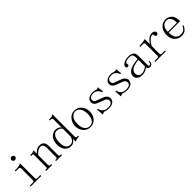

<svg xmlns="http://www.w3.org/2000/svg" viewBox="381 -2231 3738 3738"><g transform="rotate(-45 2250.0 -361.5)"><path d="M222.7 -394.5Q222.7 -410.2 214.8 -419.9Q207 -429.7 187.5 -429.7H105.5V-453.1H144.5Q179.7 -453.1 210.9 -459Q242.2 -464.8 269.5 -480.5H277.3V-70.3Q277.3 -54.7 287.1 -46.9Q296.9 -39.1 312.5 -39.1H394.5V-15.6H105.5V-39.1H187.5Q207 -39.1 214.8 -46.9Q222.7 -54.7 222.7 -70.3ZM253.9 -691.4Q273.4 -691.4 289.1 -677.7Q304.7 -664.1 304.7 -644.5Q304.7 -625 289.1 -609.4Q273.4 -593.8 253.9 -593.8Q234.4 -593.8 218.8 -609.4Q203.1 -625 203.1 -644.5Q203.1 -664.1 218.8 -677.7Q234.4 -691.4 253.9 -691.4Z M531.2 -15.6V-39.1H550.8Q570.3 -39.1 578.1 -46.9Q585.9 -54.7 585.9 -70.3V-406.2Q585.9 -418 581.5 -423.8Q577.1 -429.7 564.5 -429.7H531.2V-453.1H559.6Q579.1 -453.1 597.7 -457Q616.2 -460.9 631.8 -472.7H640.6V-382.8Q675.8 -421.9 710.9 -441.4Q746.1 -460.9 785.2 -460.9Q851.6 -460.9 882.8 -425.8Q914.1 -390.6 914.1 -320.3V-70.3Q914.1 -54.7 923.8 -46.9Q933.6 -39.1 949.2 -39.1H968.8V-15.6H804.7V-39.1H824.2Q843.8 -39.1 851.6 -46.9Q859.4 -54.7 859.4 -70.3V-332Q859.4 -378.9 839.8 -404.3Q820.3 -429.7 781.2 -429.7Q746.1 -429.7 709 -406.2Q671.9 -382.8 640.6 -339.8V-70.3Q640.6 -54.7 650.4 -46.9Q660.2 -39.1 675.8 -39.1H695.3V-15.6Z M1343.8 -367.2Q1324.2 -398.4 1293 -412.1Q1261.7 -425.8 1230.5 -425.8Q1171.9 -425.8 1138.7 -371.1Q1105.5 -316.4 1105.5 -226.6Q1105.5 -132.8 1136.7 -87.9Q1168 -43 1226.6 -43Q1269.5 -43 1298.8 -70.3Q1328.1 -97.7 1343.8 -152.3ZM1214.8 -11.7Q1144.5 -11.7 1093.8 -68.4Q1043 -125 1043 -234.4Q1043 -335.9 1097.7 -396.5Q1152.3 -457 1226.6 -457Q1257.8 -457 1291 -443.4Q1324.2 -429.7 1343.8 -402.3V-613.3Q1343.8 -636.7 1335.9 -648.4Q1328.1 -660.2 1308.6 -660.2H1277.3V-683.6H1320.3Q1339.8 -683.6 1359.4 -691.4Q1378.9 -699.2 1398.4 -714.8V-97.7Q1398.4 -78.1 1406.2 -70.3Q1414.1 -62.5 1429.7 -62.5H1457V-39.1H1433.6Q1418 -39.1 1396.5 -33.2Q1375 -27.3 1351.6 -15.6H1343.8V-89.8Q1324.2 -54.7 1291 -33.2Q1257.8 -11.7 1214.8 -11.7Z M1953.1 -234.4Q1953.1 -136.7 1894.5 -72.3Q1835.9 -7.8 1750 -7.8Q1660.2 -7.8 1603.5 -74.2Q1546.9 -140.6 1546.9 -234.4Q1546.9 -320.3 1603.5 -390.6Q1660.2 -460.9 1750 -460.9Q1843.8 -460.9 1898.4 -390.6Q1953.1 -320.3 1953.1 -234.4ZM1609.4 -230.5Q1609.4 -128.9 1650.4 -80.1Q1691.4 -31.2 1750 -31.2Q1816.4 -31.2 1853.5 -84Q1890.6 -136.7 1890.6 -230.5Q1890.6 -332 1849.6 -384.8Q1808.6 -437.5 1750 -437.5Q1695.3 -437.5 1652.3 -384.8Q1609.4 -332 1609.4 -230.5Z M2093.8 -339.8Q2093.8 -398.4 2138.7 -429.7Q2183.6 -460.9 2246.1 -460.9Q2281.2 -460.9 2312.5 -451.2Q2343.8 -441.4 2355.5 -441.4Q2367.2 -441.4 2375 -445.3Q2382.8 -449.2 2394.5 -460.9L2410.2 -332L2386.7 -328.1Q2371.1 -378.9 2334 -408.2Q2296.9 -437.5 2250 -437.5Q2199.2 -437.5 2169.9 -418Q2140.6 -398.4 2140.6 -363.3Q2140.6 -332 2154.3 -314.5Q2168 -296.9 2203.1 -289.1Q2230.5 -277.3 2271.5 -263.7Q2312.5 -250 2347.7 -234.4Q2378.9 -218.8 2400.4 -193.4Q2421.9 -168 2421.9 -136.7Q2421.9 -78.1 2380.9 -44.9Q2339.8 -11.7 2261.7 -11.7Q2210.9 -11.7 2185.5 -21.5Q2160.2 -31.2 2144.5 -31.2Q2132.8 -31.2 2119.1 -25.4Q2105.5 -19.5 2089.8 -11.7L2078.1 -156.2L2101.6 -160.2Q2113.3 -97.7 2152.3 -66.4Q2191.4 -35.2 2261.7 -35.2Q2316.4 -35.2 2345.7 -54.7Q2375 -74.2 2375 -113.3Q2375 -140.6 2359.4 -158.2Q2343.8 -175.8 2328.1 -183.6Q2289.1 -199.2 2242.2 -216.8Q2195.3 -234.4 2160.2 -250Q2125 -265.6 2109.4 -289.1Q2093.8 -312.5 2093.8 -339.8Z M2593.8 -339.8Q2593.8 -398.4 2638.7 -429.7Q2683.6 -460.9 2746.1 -460.9Q2781.2 -460.9 2812.5 -451.2Q2843.8 -441.4 2855.5 -441.4Q2867.2 -441.4 2875 -445.3Q2882.8 -449.2 2894.5 -460.9L2910.2 -332L2886.7 -328.1Q2871.1 -378.9 2834 -408.2Q2796.9 -437.5 2750 -437.5Q2699.2 -437.5 2669.9 -418Q2640.6 -398.4 2640.6 -363.3Q2640.6 -332 2654.3 -314.5Q2668 -296.9 2703.1 -289.1Q2730.5 -277.3 2771.5 -263.7Q2812.5 -250 2847.7 -234.4Q2878.9 -218.8 2900.4 -193.4Q2921.9 -168 2921.9 -136.7Q2921.9 -78.1 2880.9 -44.9Q2839.8 -11.7 2761.7 -11.7Q2710.9 -11.7 2685.5 -21.5Q2660.2 -31.2 2644.5 -31.2Q2632.8 -31.2 2619.1 -25.4Q2605.5 -19.5 2589.8 -11.7L2578.1 -156.2L2601.6 -160.2Q2613.3 -97.7 2652.3 -66.4Q2691.4 -35.2 2761.7 -35.2Q2816.4 -35.2 2845.7 -54.7Q2875 -74.2 2875 -113.3Q2875 -140.6 2859.4 -158.2Q2843.8 -175.8 2828.1 -183.6Q2789.1 -199.2 2742.2 -216.8Q2695.3 -234.4 2660.2 -250Q2625 -265.6 2609.4 -289.1Q2593.8 -312.5 2593.8 -339.8Z M3179.7 -11.7Q3109.4 -11.7 3070.3 -44.9Q3031.2 -78.1 3031.2 -121.1Q3031.2 -191.4 3091.8 -236.3Q3152.3 -281.2 3332 -300.8V-347.7Q3332 -386.7 3314.5 -412.1Q3296.9 -437.5 3234.4 -437.5Q3168 -437.5 3140.6 -416Q3113.3 -394.5 3121.1 -371.1Q3128.9 -355.5 3121.1 -339.8Q3113.3 -324.2 3089.8 -324.2Q3074.2 -324.2 3064.5 -334Q3054.7 -343.8 3054.7 -363.3Q3054.7 -398.4 3105.5 -429.7Q3156.2 -460.9 3230.5 -460.9Q3308.6 -460.9 3347.7 -431.6Q3386.7 -402.3 3386.7 -347.7V-89.8Q3386.7 -58.6 3392.6 -52.7Q3398.4 -46.9 3414.1 -46.9Q3433.6 -46.9 3441.4 -64.5Q3449.2 -82 3449.2 -113.3H3468.8Q3468.8 -58.6 3449.2 -37.1Q3429.7 -15.6 3398.4 -15.6Q3371.1 -15.6 3355.5 -27.3Q3339.8 -39.1 3332 -66.4Q3293 -39.1 3259.8 -25.4Q3226.6 -11.7 3179.7 -11.7ZM3097.7 -132.8Q3097.7 -97.7 3119.1 -68.4Q3140.6 -39.1 3187.5 -39.1Q3222.7 -39.1 3257.8 -52.7Q3293 -66.4 3332 -93.8V-277.3Q3199.2 -261.7 3148.4 -224.6Q3097.7 -187.5 3097.7 -132.8Z M3705.1 -332Q3744.1 -394.5 3789.1 -427.7Q3834 -460.9 3880.9 -460.9Q3919.9 -460.9 3941.4 -443.4Q3962.9 -425.8 3962.9 -402.3Q3962.9 -382.8 3953.1 -371.1Q3943.4 -359.4 3923.8 -359.4Q3904.3 -359.4 3894.5 -371.1Q3884.8 -382.8 3888.7 -402.3Q3888.7 -414.1 3884.8 -421.9Q3880.9 -429.7 3861.3 -429.7Q3830.1 -429.7 3785.2 -390.6Q3740.2 -351.6 3705.1 -281.2V-70.3Q3705.1 -54.7 3714.8 -46.9Q3724.6 -39.1 3740.2 -39.1H3826.2V-15.6H3537.1V-39.1H3615.2Q3634.8 -39.1 3642.6 -46.9Q3650.4 -54.7 3650.4 -70.3V-394.5Q3650.4 -410.2 3642.1 -419.9Q3633.8 -429.7 3613.3 -429.7H3537.1V-453.1H3568.4Q3596.7 -453.1 3634.8 -459Q3672.9 -464.8 3692.4 -472.7H3705.1Z M4373 -257.8Q4377 -343.8 4343.8 -388.7Q4310.5 -433.6 4255.9 -433.6Q4197.3 -433.6 4160.2 -386.7Q4123 -339.8 4123 -257.8ZM4123 -234.4Q4123 -128.9 4164.1 -84Q4205.1 -39.1 4271.5 -39.1Q4322.3 -39.1 4357.4 -68.4Q4392.6 -97.7 4408.2 -140.6L4427.7 -132.8Q4416 -89.8 4375 -48.8Q4334 -7.8 4263.7 -7.8Q4173.8 -7.8 4117.2 -66.4Q4060.5 -125 4060.5 -234.4Q4060.5 -332 4117.2 -396.5Q4173.8 -460.9 4255.9 -460.9Q4330.1 -460.9 4384.8 -410.2Q4439.5 -359.4 4439.5 -234.4Z"/></g></svg>

Font: BabelStone Khitan Small Seal
Style: Regular
Weight: 400
Designer: Andrew West
Foundry: BabelStone
Version: Version 13.000